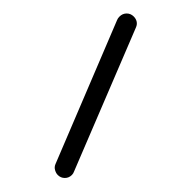

<svg xmlns="http://www.w3.org/2000/svg" viewBox="-264 -850 997 997"><g transform="rotate(45 234.5 -351.5)"><path d="M384 79Q371 79 356.5 71Q342 63 336 48L33 -708Q29 -717 29 -729Q29 -752 44 -767Q59 -782 81 -782Q98 -782 110.5 -774Q123 -766 129 -751L431 6Q436 16 436 27Q436 49 421 64Q406 79 384 79Z"/></g></svg>

Font: Comfortaa
Style: Bold
Weight: 700
Designer: Johan Aakerlund
Foundry: Johan Aakerlund
Version: Version 3.104; ttfautohint (v1.8.1.43-b0c9)